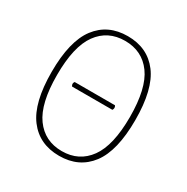

<svg xmlns="http://www.w3.org/2000/svg" viewBox="-163 -839 963 990"><g transform="rotate(30 319.0 -344.0)"><path d="M199 -331Q189 -345 199 -358H439Q444 -351 443.5 -344Q443 -337 439 -331ZM319 12Q201 12 135.5 -74.5Q70 -161 70 -344Q70 -527 135.5 -613.5Q201 -700 319 -700Q437 -700 502.5 -613.5Q568 -527 568 -344Q568 -161 502.5 -74.5Q437 12 319 12ZM319 -16Q421 -16 478.5 -95.5Q536 -175 536 -344Q536 -514 478.5 -593Q421 -672 319 -672Q217 -672 159.5 -593Q102 -514 102 -344Q102 -175 159.5 -95.5Q217 -16 319 -16Z"/></g></svg>

Font: Arima Thin
Style: Regular
Weight: 100
Designer: Joana Correia and Natanael Gama
Foundry: NDISCOVER
Version: Version 1.101;gftools[0.9.23]